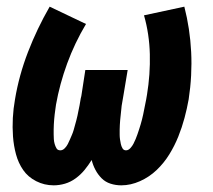

<svg xmlns="http://www.w3.org/2000/svg" viewBox="-20 -548 640 576"><path d="M344 8Q327 8 311.5 3Q296 -2 285 -13Q274 -24 266.5 -38Q259 -52 255 -68Q245 -52 233.5 -38Q222 -24 207 -13Q192 -2 175 3Q158 8 141 8Q113 8 88.5 -4.5Q64 -17 49.5 -38Q35 -59 28 -85Q21 -111 19 -138.5Q17 -166 18.5 -194Q20 -222 25 -250Q37 -322 64 -392Q91 -462 129 -528L238 -476Q204 -419 181.5 -357.5Q159 -296 148 -234Q147 -227 146 -219.5Q145 -212 144 -204.5Q143 -197 142.5 -189.5Q142 -182 141.5 -174.5Q141 -167 141 -159.5Q141 -152 141 -145Q141 -138 141.5 -130.5Q142 -123 144 -116Q146 -109 149.5 -103Q153 -97 161 -97Q168 -97 174 -103Q180 -109 183.5 -116Q187 -123 190 -130Q193 -137 196 -144Q199 -151 201 -158Q203 -165 205 -172.5Q207 -180 209 -187Q211 -194 212.5 -201.5Q214 -209 215.5 -216.5Q217 -224 218.5 -231Q220 -238 221 -245.5Q222 -253 224 -260L236 -338H363L350 -260Q349 -253 347.5 -245.5Q346 -238 345 -231Q344 -224 343.5 -216.5Q343 -209 342 -202Q341 -195 340.5 -187.5Q340 -180 339.5 -173Q339 -166 339 -158.5Q339 -151 339 -144Q339 -137 340 -130Q341 -123 342.5 -116Q344 -109 347.5 -103Q351 -97 358 -97Q365 -97 371 -103.5Q377 -110 380.5 -117Q384 -124 387 -131Q390 -138 392.5 -145.5Q395 -153 397.5 -160.5Q400 -168 402 -175Q404 -182 406 -189.5Q408 -197 409.5 -204.5Q411 -212 412.5 -219.5Q414 -227 415.5 -234.5Q417 -242 418.5 -249.5Q420 -257 421 -264Q431 -325 429.5 -385.5Q428 -446 412 -502L533 -528Q550 -462 553.5 -392Q557 -322 546 -250Q541 -222 533.5 -194Q526 -166 515 -138.5Q504 -111 488 -85Q472 -59 450 -38Q428 -17 400 -4.5Q372 8 344 8Z"/></svg>

Font: Iosevka SS04 XBd Ex
Style: Italic
Weight: 800
Width: 7
Italic angle: -9°
Monospace: yes
Designer: Belleve Invis
Foundry: Belleve Invis
Version: Version 19.0.0; ttfautohint (v1.8.4)